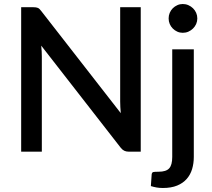

<svg xmlns="http://www.w3.org/2000/svg" viewBox="-20 -756 1056 957"><path d="M681.5 -720V0H622Q608.5 0 599 -4.8Q589.5 -9.5 581 -20.5L185.5 -528.5Q187 -514 187.8 -499.8Q188.5 -485.5 188.5 -473.5V0H85.5V-720H146.5Q154 -720 159.2 -719.2Q164.5 -718.5 169 -716.5Q173.5 -714.5 177.5 -710.5Q181.5 -706.5 186 -700.5L582 -192Q580.5 -207.5 579.8 -222.5Q579 -237.5 579 -250.5V-720ZM946 -510V26.5Q946 58.5 937.5 86.8Q929 115 910.5 136Q892 157 862.8 169Q833.5 181 792 181Q774.5 181 760.5 178.5Q746.5 176 732 171.5L736 113Q737.5 103 744.2 101.5Q751 100 770 100Q808 100 823.2 83.2Q838.5 66.5 838.5 26.5V-510ZM963.5 -664Q963.5 -649.5 957.8 -636.5Q952 -623.5 942 -613.8Q932 -604 919 -598.2Q906 -592.5 891 -592.5Q876.5 -592.5 863.8 -598.2Q851 -604 841.2 -613.8Q831.5 -623.5 826 -636.5Q820.5 -649.5 820.5 -664Q820.5 -679 826 -692Q831.5 -705 841.2 -714.8Q851 -724.5 863.8 -730.2Q876.5 -736 891 -736Q906 -736 919 -730.2Q932 -724.5 942 -714.8Q952 -705 957.8 -692Q963.5 -679 963.5 -664Z"/></svg>

Font: Lato SemiBold
Style: Regular
Weight: 600
Designer: Lukasz Dziedzic with Adam Twardoch and Botio Nikoltchev
Foundry: tyPoland Lukasz Dziedzic
Version: Version 2.015; 2015-08-06; http://www.latofonts.com/